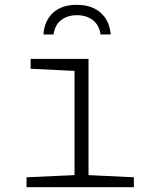

<svg xmlns="http://www.w3.org/2000/svg" viewBox="-20 -776 640 796"><path d="M90 -41 289 -50V-482L107 -491V-532H347V-50L535 -41V0H90ZM439 -633H397Q391 -673 364.5 -693Q338 -713 299 -713Q261 -713 234.5 -693.5Q208 -674 202 -633H160Q164 -690 200 -723Q236 -756 297 -756Q360 -756 397 -723.5Q434 -691 439 -633Z"/></svg>

Font: Noto Sans Mono UI Light
Style: Regular
Weight: 300
Monospace: yes
Designer: Monotype Design team
Foundry: Monotype Imaging Inc.
Version: Version 1.000